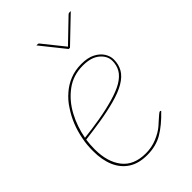

<svg xmlns="http://www.w3.org/2000/svg" viewBox="-213 -782 869 869"><g transform="rotate(-45 221.5 -347.0)"><path d="M197 6Q143 6 107.5 -17Q72 -40 54 -81.5Q36 -123 36 -181Q36 -199 37.5 -217.5Q39 -236 43 -255Q50 -293 64 -328Q78 -363 99 -394Q109 -410 121 -423.5Q133 -437 146 -448Q172 -471 205 -484Q238 -497 277 -497Q318 -497 344 -483.5Q370 -470 383 -449.5Q396 -429 396 -407Q396 -376 382 -351Q368 -326 334 -306Q303 -288 255 -275Q207 -262 153.5 -253.5Q100 -245 51 -239Q49 -225 48 -210Q47 -195 47 -181Q47 -100 84.5 -52Q122 -4 198 -4Q236 -4 269.5 -18Q303 -32 324 -50Q332 -57 343 -67Q354 -77 364 -85.5Q374 -94 377 -94Q380 -94 382 -92L383 -91Q337 -43 295 -18.5Q253 6 197 6ZM53 -249Q101 -254 154.5 -263Q208 -272 255 -285.5Q302 -299 331 -316Q362 -335 374.5 -357.5Q387 -380 387 -407Q387 -439 358.5 -463Q330 -487 277 -487Q215 -487 168.5 -452.5Q122 -418 93 -364Q64 -310 53 -249ZM413 -700 293 -585H285L193 -700H202Q206 -700 209 -696L290 -595L395 -696Q396 -697 398.5 -698.5Q401 -700 404 -700Z"/></g></svg>

Font: Aleo Thin
Style: Italic
Weight: 250
Italic angle: -7°
Designer: Alessio Laiso
Foundry: Alessio Laiso
Version: Version 2.001;gftools[0.9.29]